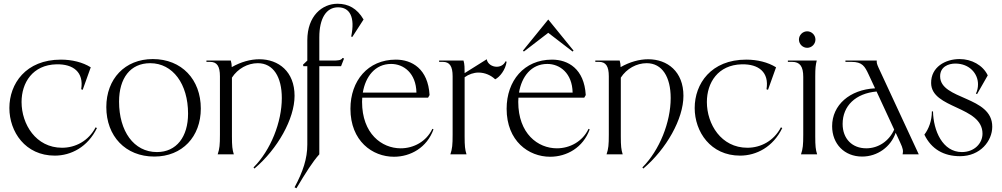

<svg xmlns="http://www.w3.org/2000/svg" viewBox="-20 -823 5342 1024"><path d="M272 7C359 7 448 -39 497 -140L490 -144C452 -71 382 -35 311 -35C171 -35 95 -161 95 -279C95 -382 154 -477 281 -480C371 -482 428 -438 413 -347L421 -344L464 -464C421 -491 364 -505 305 -505C117 -505 30 -376 30 -247C30 -120 115 7 272 7Z M803 12C952 12 1051 -94 1051 -244C1051 -399 949 -508 795 -508C646 -508 547 -402 547 -252C547 -97 649 12 803 12ZM817 -12C693 -12 615 -124 615 -281C615 -406 675 -486 781 -486C902 -486 983 -375 983 -217C983 -93 921 -12 817 -12Z M1332 70 1337 76C1460 -28 1551 -189 1551 -312C1551 -441 1466 -507 1363 -507C1316 -507 1265 -493 1216 -465C1216 -477 1214 -490 1211 -500H1081V-493H1101C1137 -493 1153 -470 1153 -416V-105C1153 -50 1151 -30 1141 0H1227C1219 -25 1217 -45 1217 -95V-409C1248 -457 1301 -486 1355 -486C1438 -486 1483 -412 1483 -300C1483 -172 1424 -22 1332 70Z M1551 176 1561 181C1610 99 1647 40 1683 0V-470H1799L1815 -511L1807 -514C1799 -501 1784 -500 1752 -500H1683V-624C1683 -725 1720 -784 1783 -784C1845 -784 1875 -733 1853 -628L1859 -626L1919 -719C1884 -779 1837 -803 1780 -803C1699 -803 1619 -739 1619 -608V-500L1596 -478L1598 -470H1619V-52C1619 23 1596 92 1551 176Z M2081 13C2170 13 2257 -36 2292 -133L2286 -136C2254 -68 2186 -32 2117 -32C2016 -32 1911 -110 1911 -280L1912 -302H2263L2271 -316C2263 -456 2177 -505 2091 -505C1942 -505 1849 -392 1849 -243C1849 -71 1966 13 2081 13ZM1915 -329C1929 -414 1980 -482 2066 -482C2133 -482 2199 -433 2201 -329Z M2382 0H2468C2460 -25 2458 -45 2458 -95V-411C2480 -427 2507 -436 2532 -436C2567 -436 2599 -421 2621 -400C2645 -412 2676 -450 2682 -494L2676 -496C2667 -476 2648 -467 2629 -467C2605 -467 2580 -482 2576 -507L2458 -433C2458 -457 2458 -482 2452 -500H2322V-493H2342C2378 -493 2394 -470 2394 -416V-105C2394 -50 2392 -30 2382 0Z M2914 13C3003 13 3090 -36 3125 -133L3119 -136C3087 -68 3019 -32 2950 -32C2849 -32 2744 -110 2744 -280L2745 -302H3096L3104 -316C3096 -456 3010 -505 2924 -505C2775 -505 2682 -392 2682 -243C2682 -71 2799 13 2914 13ZM2774 -548 2904 -648 3034 -548 3039 -553 2904 -719 2769 -553ZM2748 -329C2762 -414 2813 -482 2899 -482C2966 -482 3032 -433 3034 -329Z M3406 70 3411 76C3534 -28 3625 -189 3625 -312C3625 -441 3540 -507 3437 -507C3390 -507 3339 -493 3290 -465C3290 -477 3288 -490 3285 -500H3155V-493H3175C3211 -493 3227 -470 3227 -416V-105C3227 -50 3225 -30 3215 0H3301C3293 -25 3291 -45 3291 -95V-409C3322 -457 3375 -486 3429 -486C3512 -486 3557 -412 3557 -300C3557 -172 3498 -22 3406 70Z M3927 7C4014 7 4103 -39 4152 -140L4145 -144C4107 -71 4037 -35 3966 -35C3826 -35 3750 -161 3750 -279C3750 -382 3809 -477 3936 -480C4026 -482 4083 -438 4068 -347L4076 -344L4119 -464C4076 -491 4019 -505 3960 -505C3772 -505 3685 -376 3685 -247C3685 -120 3770 7 3927 7Z M4252 0H4338C4330 -25 4328 -45 4328 -95V-416C4328 -460 4330 -476 4336 -500H4182V-493H4205C4246 -493 4264 -469 4264 -413V-105C4264 -50 4262 -30 4252 0ZM4285 -568C4309 -568 4329 -588 4329 -612C4329 -636 4309 -656 4285 -656C4261 -656 4241 -636 4241 -612C4241 -588 4261 -568 4285 -568Z M4794 0H4880L4666 -461C4657 -481 4655 -488 4656 -500H4489V-493H4521C4579 -493 4592 -470 4613 -425L4647 -352C4512 -345 4418 -263 4418 -150C4418 -55 4484 12 4578 12C4660 12 4731 -40 4757 -115L4781 -63C4796 -31 4798 -19 4794 0ZM4474 -162C4474 -259 4544 -325 4655 -335L4749 -132C4722 -71 4665 -32 4600 -32C4525 -32 4474 -83 4474 -162Z M5100 10C5209 10 5272 -72 5272 -147C5273 -312 4994 -289 4994 -416C4994 -467 5038 -484 5075 -484C5151 -484 5196 -430 5196 -374C5196 -357 5193 -340 5185 -324L5191 -321L5248 -421C5222 -476 5161 -508 5098 -508C5021 -508 4945 -465 4946 -380C4947 -242 5220 -258 5220 -110C5220 -59 5177 -12 5110 -12C5007 -12 4958 -126 4956 -229H4950C4950 -179 4933 -135 4910 -105C4947 -28 5013 10 5100 10Z"/></svg>

Font: Sinistre
Style: Regular
Weight: 400
Designer: Jules Durand
Foundry: Collletttivo
Version: Version 69.420;Glyphs 3.2 (3217)